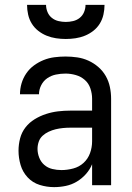

<svg xmlns="http://www.w3.org/2000/svg" viewBox="-20 -760 540 788"><path d="M202 8Q172 8 143 -1Q114 -10 93.5 -32Q73 -54 64.5 -83Q56 -112 56 -141Q56 -167 62.5 -192Q69 -217 84.5 -237Q100 -257 122 -270.5Q144 -284 168.5 -292Q193 -300 218 -303Q243 -306 269 -306H358V-355Q358 -376 351 -397Q344 -418 328 -432Q312 -446 291 -452Q270 -458 249 -458Q229 -458 209.5 -454Q190 -450 174 -439Q158 -428 149 -410Q140 -392 140 -373Q140 -373 140 -373Q140 -373 140 -373Q140 -373 140 -373Q140 -373 140 -373Q140 -373 140 -373Q140 -373 140 -373H62Q62 -373 62 -373Q62 -373 62 -373Q62 -396 68.5 -418Q75 -440 88 -459Q101 -478 119.5 -491.5Q138 -505 159 -513.5Q180 -522 203 -525Q226 -528 249 -528Q273 -528 297 -524.5Q321 -521 343 -511Q365 -501 383.5 -485Q402 -469 414 -448Q426 -427 431 -403Q436 -379 436 -355V0H358V-86Q349 -64 332.5 -45.5Q316 -27 295 -14.5Q274 -2 250 3Q226 8 202 8ZM232 -62Q256 -62 280.5 -68.5Q305 -75 323 -91.5Q341 -108 349.5 -131.5Q358 -155 358 -180V-236H269Q254 -236 238.5 -234.5Q223 -233 208.5 -229.5Q194 -226 180 -219.5Q166 -213 155 -203Q144 -193 139 -178.5Q134 -164 134 -149Q134 -131 141 -113Q148 -95 162 -83Q176 -71 194.5 -66.5Q213 -62 232 -62ZM250 -600Q230 -600 210 -603Q190 -606 171.5 -613.5Q153 -621 137 -633.5Q121 -646 110.5 -663Q100 -680 95.5 -700Q91 -720 91 -740H169Q169 -725 175 -710.5Q181 -696 193 -686.5Q205 -677 220 -673.5Q235 -670 250 -670Q265 -670 280 -673.5Q295 -677 307 -686.5Q319 -696 325 -710.5Q331 -725 331 -740H409Q409 -720 404.5 -700Q400 -680 389.5 -663Q379 -646 363 -633.5Q347 -621 328.5 -613.5Q310 -606 290 -603Q270 -600 250 -600Z"/></svg>

Font: Zed Mono
Style: Regular
Weight: 400
Monospace: yes
Designer: Belleve Invis
Foundry: Belleve Invis
Version: Version 1.0.0; ttfautohint (v1.8.4)